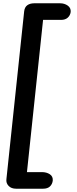

<svg xmlns="http://www.w3.org/2000/svg" viewBox="-20 -792 468 1168"><path d="M78 356Q49 356 32.5 339Q16 322 19 298L127 -723Q130 -749 146.5 -760.5Q163 -772 188 -772H346Q372 -772 392 -758Q412 -744 410 -719Q407 -698 392 -684.5Q377 -671 352 -671H242L144 255H235Q263 255 283 268Q303 281 301 307Q298 329 283.5 342.5Q269 356 242 356Z"/></svg>

Font: Edu SA Beginner
Style: Bold
Weight: 700
Version: Version 1.003